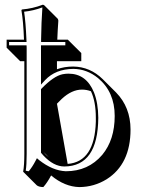

<svg xmlns="http://www.w3.org/2000/svg" viewBox="-20 -718 600 805"><path d="M264.2 -551.8 320.8 -495.6V-461.4H218.8Q218.8 -458.5 218.8 -452.6Q218.8 -446.3 218.8 -443.4V-427.7Q249.5 -439 287.1 -439Q357.9 -438 410.6 -386.2L466.8 -330.1Q526.9 -268.6 527.3 -175.3Q527.3 -29.8 426.8 33.7Q374.5 65.9 312.5 66.4Q251 64.9 194.3 17.6Q178.2 47.9 161.6 66.4Q142.1 65.9 133.8 58.6L77.1 2Q82 -25.4 82 -73.2V-461.4H64.5L7.8 -518.1V-551.8H80.6Q77.6 -630.9 69.8 -674.8L71.8 -678.2Q117.7 -682.1 159.2 -698.2Q163.6 -697.8 165.5 -695.8L222.2 -639.2Q224.1 -635.7 224.6 -631.3Q221.7 -590.8 220.2 -551.8ZM162.1 -81.1Q167.5 -74.7 172.4 -69.3Q178.7 -63 184.6 -58.6ZM361.3 -335.4Q343.3 -342.3 323.7 -342.3Q280.8 -342.3 238.8 -303.2Q229.5 -294.4 218.8 -283.2L263.7 -30.8Q377 -39.6 381.8 -208Q381.8 -216.3 381.8 -224.1Q381.8 -292 361.3 -335.4ZM154.3 -74.7 151.9 -77.6V-344.2L154.8 -347.2Q205.1 -398.9 242.2 -406.7Q254.4 -409.2 267.1 -409.2Q341.8 -409.2 374 -330.6Q391.6 -286.1 392.1 -224.1Q390.6 -21 250 -20Q204.6 -20 161.6 -66.4Q157.2 -70.8 154.3 -74.7ZM253.9 -542H152.3V-552.2Q153.3 -625 157.7 -687Q120.1 -672.9 81.1 -668.9Q87.9 -623.5 90.8 -552.2L91.3 -542H18.1V-527.8H91.3L91.8 -518.1Q92.3 -502 91.8 -481.9V-73.2Q91.8 -25.9 87.9 -2.4Q93.8 -0.5 100.6 0Q115.7 -18.1 128.9 -43.5L134.8 -54.7L144.5 -46.4Q200.7 -2.4 255.9 0Q350.1 0 408.7 -68.8Q460.9 -131.8 460.9 -231.9Q460.9 -332.5 391.1 -390.6Q344.2 -428.7 287.1 -429.2Q212.4 -428.2 169.4 -382.3L151.9 -363.3V-500V-518.1V-527.8H253.9Z"/></svg>

Font: Linux Biolinum Shadow O
Style: Regular
Weight: 400
Designer: Philipp H. Poll
Foundry: Philipp H. Poll
Version: Version 1.0.4